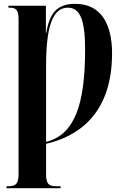

<svg xmlns="http://www.w3.org/2000/svg" viewBox="-20 -744 657 1004"><path d="M14 240H297V230H275C233 230 221 216 221 166V8C376 -28 566 -137 566 -465C566 -610 514 -724 373 -724C279 -724 239 -676 222 -571H220V-714H24V-704H28C66 -704 77 -691 77 -643V166C77 216 64 230 22 230H14ZM221 -2V-401C221 -594 252 -704 334 -704C400 -704 425 -637 425 -485C425 -197 370 -39 221 -2Z"/></svg>

Font: Noto Serif Display Condensed Extra
Style: Regular
Weight: 800
Width: 3
Designer: Monotype Design Team
Foundry: Monotype Imaging Inc.
Version: Version 1.900